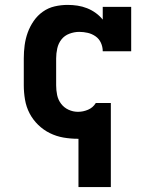

<svg xmlns="http://www.w3.org/2000/svg" viewBox="-20 -558 640 783"><path d="M300 205V8Q299 8 298.5 8Q298 8 298 8Q268 8 239 3Q210 -2 183.5 -15Q157 -28 135.5 -49Q114 -70 100.5 -96Q87 -122 82 -151.5Q77 -181 77 -210V-320Q77 -347 80.5 -373.5Q84 -400 93 -425Q102 -450 117.5 -472.5Q133 -495 155 -510.5Q177 -526 203 -532Q229 -538 256 -538Q276 -538 296 -535Q316 -532 335 -524.5Q354 -517 370.5 -505Q387 -493 399 -478V-530H515V-349H399Q399 -367 391.5 -383.5Q384 -400 369.5 -410Q355 -420 338 -424Q321 -428 303 -428Q283 -428 263 -420.5Q243 -413 230.5 -397Q218 -381 213.5 -360.5Q209 -340 209 -320V-210Q209 -190 213 -170.5Q217 -151 229 -135Q241 -119 259.5 -110.5Q278 -102 298 -102Q319 -102 339 -110.5Q359 -119 370 -137L371 -138H432V205Z"/></svg>

Font: Iosevka Slab XBdEx
Style: Regular
Weight: 800
Width: 7
Monospace: yes
Designer: Belleve Invis
Foundry: Belleve Invis
Version: Version 11.1.0; ttfautohint (v1.8.3)